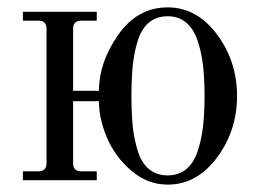

<svg xmlns="http://www.w3.org/2000/svg" viewBox="-20 -488 696 520"><path d="M434 -13Q464 -13 484.5 -30Q505 -47 515.5 -79Q526 -111 530 -146.5Q534 -182 534 -228Q534 -274 530 -309.5Q526 -345 515.5 -377Q505 -409 484.5 -426.5Q464 -444 434 -444Q404 -444 383.5 -427Q363 -410 353 -377.5Q343 -345 339.5 -310Q336 -275 336 -228Q336 -181 339.5 -146.5Q343 -112 353 -79.5Q363 -47 383.5 -30Q404 -13 434 -13ZM42 0V-24H84Q106 -24 106 -46V-410Q106 -432 84 -432H42V-456H242V-432H200Q178 -432 178 -410V-242H248Q248 -319 300 -393.5Q352 -468 434 -468Q513 -468 567.5 -395Q622 -322 622 -228Q622 -134 567.5 -61Q513 12 434 12Q380 12 336 -25.5Q292 -63 270 -114.5Q248 -166 248 -214H178V-46Q178 -24 200 -24H242V0Z"/></svg>

Font: Old Standard TT
Style: Regular
Weight: 400
Designer: Alexey Kryukov <alexios@thessalonica.org.ru>
Version: Version 1.0